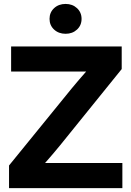

<svg xmlns="http://www.w3.org/2000/svg" viewBox="-20 -966 674 986"><path d="M26.4 0V-116.2L348.1 -511.7Q366.2 -533.7 384.8 -555.4Q403.3 -577.1 422.4 -598.6H37.1V-727.5H605V-611.3L288.6 -219.7Q270 -197.3 250.7 -174.3Q231.4 -151.4 211.4 -128.9H608.4V0ZM316.9 -792.5Q281.2 -792.5 257.8 -814.2Q234.4 -835.9 234.4 -869.1Q234.4 -902.3 257.8 -924.1Q281.2 -945.8 316.9 -945.8Q352.1 -945.8 375.5 -924.1Q398.9 -902.3 398.9 -869.1Q398.9 -835.9 375.5 -814.2Q352.1 -792.5 316.9 -792.5Z"/></svg>

Font: Inter Display
Style: Bold
Weight: 700
Designer: Rasmus Andersson
Foundry: rsms
Version: Version 4.001;git-9221beed3